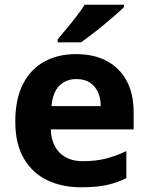

<svg xmlns="http://www.w3.org/2000/svg" viewBox="-20 -786 631 816"><path d="M303 -556Q379 -556 433.5 -527Q488 -498 518 -443Q548 -388 548 -308V-236H196Q198 -173 233.5 -137Q269 -101 332 -101Q385 -101 428 -111.5Q471 -122 517 -144V-29Q477 -9 432.5 0.5Q388 10 325 10Q243 10 180 -20.5Q117 -51 81 -113Q45 -175 45 -269Q45 -365 77.5 -428.5Q110 -492 168 -524Q226 -556 303 -556ZM304 -450Q261 -450 232.5 -422Q204 -394 199 -335H408Q408 -368 396.5 -394Q385 -420 362 -435Q339 -450 304 -450ZM507 -756Q493 -742 470 -722Q447 -702 420.5 -680Q394 -658 368.5 -638.5Q343 -619 324 -606H225V-619Q241 -638 262.5 -663.5Q284 -689 305 -716.5Q326 -744 340 -766H507Z"/></svg>

Font: Noto Sans Myanmar
Style: Regular
Weight: 400
Designer: Monotype Design Team
Foundry: Monotype Imaging Inc.
Version: Version 2.107